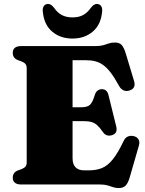

<svg xmlns="http://www.w3.org/2000/svg" viewBox="-20 -933 732 971"><path d="M259 -390.5H390.5Q421.5 -390.5 434.8 -402.8Q448 -415 458.5 -450Q463.5 -467 473 -474.5Q482.5 -482 495 -482Q521.5 -482 528.5 -452.5L567.5 -295Q572 -276.5 567.2 -265.8Q562.5 -255 548 -250Q534 -245 521.8 -248.5Q509.5 -252 501 -264.5Q485 -287.5 471.8 -299.5Q458.5 -311.5 442.2 -316Q426 -320.5 400 -320.5H259ZM44.5 -666Q44.5 -682 55 -691Q65.5 -700 87.5 -700H464.5Q487.5 -700 502.5 -704.5Q517.5 -709 530.8 -713.5Q544 -718 561.5 -718Q584 -718 595.5 -705.2Q607 -692.5 615.5 -664L658 -523.5Q663.5 -505.5 658 -493.5Q652.5 -481.5 637 -476Q619 -469.5 604.8 -476Q590.5 -482.5 581.5 -499.5Q560 -539 541 -564.2Q522 -589.5 502.8 -603.5Q483.5 -617.5 462.2 -623Q441 -628.5 414.5 -628.5H347V-132.5Q347 -102 362.2 -86.8Q377.5 -71.5 406 -71.5H429.5Q467 -71.5 495.8 -83.2Q524.5 -95 550.5 -127.2Q576.5 -159.5 605.5 -220.5Q613 -236.5 625.8 -242.2Q638.5 -248 654.5 -245Q672 -241.5 680 -228.8Q688 -216 682.5 -197L636 -36Q628 -8.5 616.2 4.8Q604.5 18 580 18Q564.5 18 551.8 13.5Q539 9 523.8 4.5Q508.5 0 485.5 0H87.5Q65.5 0 55 -9.2Q44.5 -18.5 44.5 -34Q44.5 -61 70.5 -71L89.5 -78Q102.5 -83 108.8 -90.8Q115 -98.5 115 -111V-589Q115 -601.5 108.8 -609.2Q102.5 -617 89.5 -622L70.5 -629Q44.5 -639 44.5 -666ZM346.5 -845Q378.5 -845 400.5 -857Q422.5 -869 439.5 -893.5Q447 -903 454.2 -908Q461.5 -913 469.5 -913Q484 -913 491.2 -902.5Q498.5 -892 496.5 -875Q491 -809 449.5 -773.5Q408 -738 346.5 -738Q285 -738 243.5 -773.5Q202 -809 196.5 -875Q194.5 -892 201.8 -902.5Q209 -913 223 -913Q232 -913 238.8 -908Q245.5 -903 253.5 -893.5Q271 -868 293.5 -856.5Q316 -845 346.5 -845Z"/></svg>

Font: Fraunces
Style: Regular
Weight: 900
Version: Version 1.000;[b76b70a41]